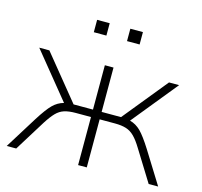

<svg xmlns="http://www.w3.org/2000/svg" viewBox="-100 -790 947 899"><g transform="rotate(15 374.0 -340.0)"><path d="M7 0 104 -156Q138 -210 161 -233Q184 -256 214 -264L35 -484H84L259 -269H353V-484H395V-269H489L664 -484H713L534 -264Q564 -256 587 -233Q610 -210 644 -156L741 0H695L602 -150Q582 -183 564 -201Q546 -219 524 -226Q502 -233 469 -233H395V0H353V-233H279Q246 -233 224 -226Q202 -219 184.5 -201Q167 -183 146 -150L53 0ZM424 -620V-680H485V-620ZM263 -620V-680H324V-620Z"/></g></svg>

Font: Nunito Sans ExtraLight
Style: Regular
Weight: 200
Designer: Vernon Adams
Foundry: Vernon Adams
Version: Version 3.006; ttfautohint (v1.8.3)